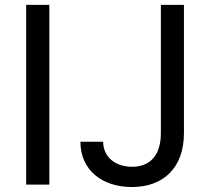

<svg xmlns="http://www.w3.org/2000/svg" viewBox="-20 -747 850 777"><path d="M179.7 -727.3H85.9V0H179.7ZM305.4 -173.3C305.4 -58.6 393.5 9.9 513.8 9.9C642 9.9 724.4 -68.9 724.4 -208.5V-727.3H631V-208.5C631 -119.7 588.8 -72.1 514.2 -72.1C446.4 -72.1 397.7 -111.9 397.4 -173.3Z"/></svg>

Font: GiG Sans Text
Style: Regular
Weight: 400
Designer: Andreas Faust
Version: Version 1.100;FEAKit 1.0